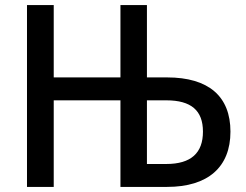

<svg xmlns="http://www.w3.org/2000/svg" viewBox="-20 -734 967 754"><path d="M86 0H191V-340H453V0H636C797 0 885 -78 885 -217C885 -356 799 -430 636 -430H557V-714H453V-430H191V-714H86ZM557 -90V-340H633C731 -340 777 -300 777 -217C777 -133 730 -90 633 -90Z"/></svg>

Font: Noto Sans SemiCondensed Medium
Style: Regular
Weight: 500
Width: 4
Designer: Monotype Design Team
Foundry: Monotype Imaging Inc.
Version: Version 2.013